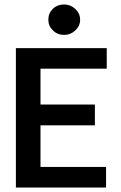

<svg xmlns="http://www.w3.org/2000/svg" viewBox="-20 -838 540 858"><path d="M51 0V-623H457V-531H161V-371H404V-278H161V-92H454V0ZM267 -682Q237 -682 216.5 -702Q196 -722 196 -750Q196 -779 216 -798.5Q236 -818 267 -818Q295 -818 316.5 -798Q338 -778 338 -750Q338 -722 316.5 -702Q295 -682 267 -682Z"/></svg>

Font: Ligconsolata
Style: Bold
Weight: 700
Monospace: yes
Designer: Raph Levien, Cyreal, Brenton Simpson
Foundry: Raph Levien, Cyreal, Google
Version: Version 3.001; ttfautohint (v1.8.2.53-6de2)